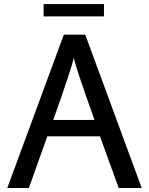

<svg xmlns="http://www.w3.org/2000/svg" viewBox="-20 -944 748 964"><path d="M16.5 0 300.5 -770H408L691.5 0H576L482 -259.5H217.5L125 0ZM247.5 -342H454.5Q404 -483 379.2 -557.2Q354.5 -631.5 350.5 -655Q346.5 -632.5 322 -557.8Q297.5 -483 247.5 -342ZM199 -923.5H502V-861.5H199Z"/></svg>

Font: Junction Medium
Style: Regular
Weight: 500
Designer: Caroline Hadilaksono
Foundry: Caroline Hadilaksono, Tyler Finck, The League of Moveable Type
Version: Version 2.000; ttfautohint (v1.8.3)